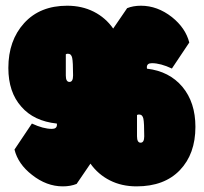

<svg xmlns="http://www.w3.org/2000/svg" viewBox="-20 -660 727 685"><path d="M9.8 -417.5Q9.8 -331.1 56.2 -279.3Q100.6 -228 182.6 -219.2Q182.6 -217.8 183.1 -217.3V-214.8Q183.1 -200.2 165 -200.2Q134.3 -200.2 93.8 -219.2L31.7 -126.5Q44.4 -74.7 94.2 -36.1Q146 4.9 204.1 4.9Q231.9 4.9 253.4 -3.9L302.7 -76.2Q330.1 -37.6 372.1 -16.4Q414.1 4.9 467.3 4.9Q566.4 4.9 621.8 -53Q677.2 -110.8 677.2 -207.5Q677.2 -294.4 630.9 -350.1Q584 -405.8 504.4 -415Q503.9 -416 503.9 -419.9Q503.9 -434.6 522 -434.6Q552.7 -434.6 593.3 -415.5L655.3 -508.3Q642.1 -560.1 593.3 -599.1Q541.5 -639.6 482.9 -639.6Q455.1 -639.6 433.6 -630.9L383.8 -558.1Q356.9 -596.7 314.7 -618.2Q272.5 -639.6 219.7 -639.6Q122.6 -639.6 66.2 -577.6Q9.8 -515.6 9.8 -417.5ZM468.8 -173.8V-249.5Q471.2 -251.5 476.1 -251.5Q488.3 -251.5 491.5 -236.8Q494.6 -222.2 494.6 -173.8Q494.6 -150.9 481.7 -150.9Q468.8 -150.9 468.8 -173.8ZM214.8 -390.6V-466.3Q217.3 -468.3 222.2 -468.3Q234.4 -468.3 237.5 -453.6Q240.7 -439 240.7 -390.6Q240.7 -367.7 227.8 -367.7Q214.8 -367.7 214.8 -390.6Z"/></svg>

Font: Friends & Family
Style: Regular
Weight: 400
Designer: Sarang Kulkarni, Maithili Shingre, Noopur Datye
Foundry: Ek Type
Version: Version 1.000;hotconv 1.0.117;makeotfexe 2.5.65602